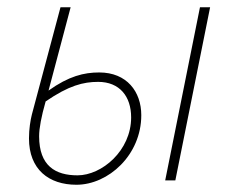

<svg xmlns="http://www.w3.org/2000/svg" viewBox="-20 -498 646 530"><path d="M191 12C279 12 370 -70 370 -180C370 -245 330 -298 254 -298C212 -298 170 -288 114 -248L175 -478H147L68 -182C64 -166 60 -142 60 -116C60 -30 115 12 191 12ZM194 -14C133 -14 88 -40 88 -122C88 -144 94 -176 106 -218C170 -262 210 -272 251 -272C310 -272 342 -232 342 -174C342 -82 261 -14 194 -14ZM436 0H464L560 -478H532Z"/></svg>

Font: Source Sans Pro ExtraLight
Style: Italic
Weight: 200
Italic angle: -11°
Designer: Paul D. Hunt
Foundry: Adobe Systems Incorporated
Version: Version 3.006;hotconv 1.0.111;makeotfexe 2.5.65597